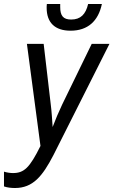

<svg xmlns="http://www.w3.org/2000/svg" viewBox="-33 -934 569 963"><path d="M321 -780C407 -780 460 -828 478 -914H409C397 -862 371 -836 324 -836C284 -836 269 -855 269 -899C269 -901 269 -906 269 -914H202C201 -905 201 -898 201 -895C201 -821 242 -780 321 -780ZM42 9C132 9 180 -50 235 -156L516 -714H427L279 -410C261 -372 244 -332 231 -297C229 -327 226 -378 221 -415L186 -714H102L170 -202C116 -93 88 -66 32 -66C20 -66 3 -68 -13 -73V1C4 7 24 9 42 9Z"/></svg>

Font: Noto Sans Condensed
Style: Italic
Weight: 400
Width: 3
Italic angle: -12°
Designer: Monotype Design Team
Foundry: Monotype Imaging Inc.
Version: Version 2.013